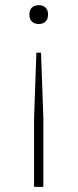

<svg xmlns="http://www.w3.org/2000/svg" viewBox="-20 -534 302 744"><path d="M130 -441Q113 -441 103.5 -450.5Q94 -460 94 -476V-479Q94 -495 103.5 -504.5Q113 -514 130 -514Q147 -514 156.5 -504.5Q166 -495 166 -479V-476Q166 -460 156.5 -450.5Q147 -441 130 -441ZM112 -76 121 -330H139L148 -76V190H112Z"/></svg>

Font: IBM Plex Serif ExtLt
Style: Regular
Weight: 200
Designer: Mike Abbink, Paul van der Laan, Pieter van Rosmalen
Foundry: Bold Monday
Version: Version 3.001